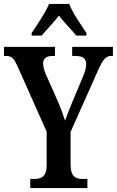

<svg xmlns="http://www.w3.org/2000/svg" viewBox="-21 -951 591 971"><path d="M139 -784V-771H190C214 -801 252 -838 277 -872C302 -839 343 -798 365 -771H416V-784C391 -822 346 -886 329 -931H227C209 -886 164 -822 139 -784ZM132 0H421V-46H395C363 -46 336 -57 336 -119V-284L473 -591C500 -651 514 -668 541 -668H550V-714H344V-668H361C395 -668 415 -657 415 -626C415 -612 410 -589 398 -562L351 -450C333 -407 318 -370 308 -341C298 -372 287 -403 270 -442L210 -577C203 -593 197 -616 197 -631C197 -652 211 -668 243 -668H257V-714H-1V-668H10C40 -668 50 -654 68 -615L215 -285V-116C215 -57 188 -46 152 -46H132Z"/></svg>

Font: Noto Serif Sinhala ExtraCondensed SemiBold
Style: Regular
Weight: 600
Width: 2
Designer: Jelle Bosma - Monotype Design Team
Foundry: Monotype Imaging Inc.
Version: Version 2.007